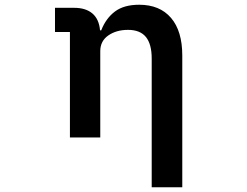

<svg xmlns="http://www.w3.org/2000/svg" viewBox="-20 -580 1040 810"><path d="M620 -333Q620 -394 595.5 -424Q571 -454 520 -454Q471 -454 437 -430.5Q403 -407 403 -364V0H275V-445H212V-547H293Q342 -547 370 -523Q398 -499 402 -452H407Q427 -503 465 -531.5Q503 -560 567 -560Q654 -560 701.5 -504.5Q749 -449 749 -346V210H620Z"/></svg>

Font: IBM Plex Sans JP SemiBold
Style: Regular
Weight: 600
Designer: Mike Abbink; Paul van der Laan; Pieter van Rosmalen; Wujin Sim; Yejin Wi; Jinhee Kim; Boomi Park; Yona Kim; Kichan Ma
Foundry: Sandoll Inc.
Version: Version 1.001